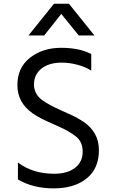

<svg xmlns="http://www.w3.org/2000/svg" viewBox="-20 -999 627 1051"><path d="M479.5 -703.1V-612.3Q450.2 -631.8 405.8 -644Q361.3 -656.2 318.4 -656.2Q248 -656.2 207 -623.5Q166 -590.8 166 -536.6Q166 -482.4 214.8 -448.2Q252 -422.9 305.7 -398.9Q359.4 -375 379.9 -365.2Q400.4 -355.5 431.6 -335.9Q521.5 -278.3 521.5 -177.2Q521.5 -76.2 454.1 -22Q386.7 32.2 273.9 32.2Q161.1 32.2 78.1 -16.6V-109.4Q159.2 -47.9 276.4 -47.9Q349.6 -47.9 391.1 -80.6Q432.6 -113.3 432.6 -168.5Q432.6 -223.6 394.5 -252.9Q356.4 -282.2 299.8 -307.1Q243.2 -332 235.4 -335.9Q227.5 -339.8 205.6 -350.6Q183.6 -361.3 158.2 -378.9Q75.2 -437.5 75.2 -533.2Q75.2 -628.9 144.5 -683.1Q213.9 -737.3 314.5 -737.3Q415 -737.3 479.5 -703.1ZM135.7 -804.7 275.4 -978.5H357.4L497.1 -804.7H411.1L315.4 -922.9L221.7 -804.7Z"/></svg>

Font: GenEi M Gothic v2 Regular
Style: Regular
Weight: 400
Version: Version 2.0